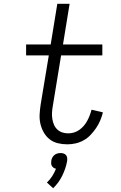

<svg xmlns="http://www.w3.org/2000/svg" viewBox="-20 -755 640 1015"><path d="M336 8Q310 8 285.5 2Q261 -4 242 -19Q223 -34 211 -55.5Q199 -77 193.5 -101Q188 -125 189.5 -151Q191 -177 195 -203L238 -462H118V-520H248L283 -735H348L313 -520H521V-462H303L259 -194Q256 -177 255 -160Q254 -143 256.5 -127Q259 -111 265 -96.5Q271 -82 282.5 -71Q294 -60 309 -55Q324 -50 341 -50Q356 -50 371 -54.5Q386 -59 399.5 -68.5Q413 -78 423.5 -90.5Q434 -103 441.5 -117Q449 -131 454.5 -145.5Q460 -160 464 -175L524 -161Q519 -140 510 -118.5Q501 -97 488 -78Q475 -59 459 -42Q443 -25 422.5 -13.5Q402 -2 380 3Q358 8 336 8ZM261 240 228 210Q245 194 256.5 175.5Q268 157 276 137Q269 136 263.5 132Q258 128 254.5 122.5Q251 117 250.5 110Q250 103 251 96Q252 87 256 79Q260 71 267 65Q274 59 283 56.5Q292 54 300 54Q308 54 316 56.5Q324 59 329 65Q334 71 335 79Q336 87 335 96Q328 135 309.5 173Q291 211 261 240Z"/></svg>

Font: Iosevka HT Light Extended
Style: Italic
Weight: 300
Width: 7
Italic angle: -9°
Monospace: yes
Designer: Belleve Invis
Foundry: Belleve Invis
Version: Version 32.3.0; ttfautohint (v1.8.4)